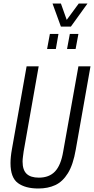

<svg xmlns="http://www.w3.org/2000/svg" viewBox="-20 -1065 537 1097"><path d="M199 12Q125 12 82.5 -19Q40 -50 40 -133Q40 -150 42 -170Q44 -190 48 -212L132 -686H201L115 -199Q113 -183 111 -168.5Q109 -154 109 -142Q109 -94 132 -72Q155 -50 202 -50Q261 -50 294.5 -85.5Q328 -121 341 -199L428 -686H497L413 -211Q398 -124 368 -75.5Q338 -27 296 -7.5Q254 12 199 12ZM249 -785 265 -871H314L299 -785ZM363 -785 379 -871H428L412 -785ZM480 -1045 385 -913H328L280 -1045H328L371 -924H341L430 -1045Z"/></svg>

Font: Archivo ExtraCondensed Light
Style: Italic
Weight: 300
Width: 2
Italic angle: -10°
Designer: Hector Gatti
Foundry: Omnibus-Type
Version: Version 2.001